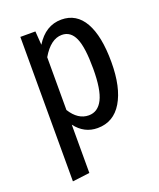

<svg xmlns="http://www.w3.org/2000/svg" viewBox="-139 -624 766 923"><g transform="rotate(-20 244.0 -163.0)"><path d="M443 -264Q443 -135 399 -61.5Q355 12 273 12Q205 12 161 -46V201L73 212V-527H150L155 -457Q205 -538 286 -538Q363 -538 403 -467.5Q443 -397 443 -264ZM350 -264Q350 -373 329 -420.5Q308 -468 263 -468Q206 -468 161 -391V-121Q199 -60 254 -60Q301 -60 325.5 -108.5Q350 -157 350 -264Z"/></g></svg>

Font: Fira Sans Compressed
Style: Regular
Weight: 400
Width: 1
Designer: bBox Type GmbH & Carrois Corporate GbR & Edenspiekermann AG
Foundry: bBox Type GmbH & Carrois Corporate GbR & Edenspiekermann AG
Version: Version 4.301